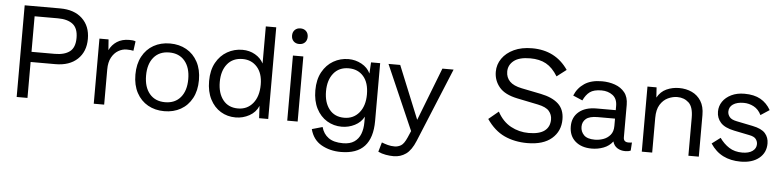

<svg xmlns="http://www.w3.org/2000/svg" viewBox="-51 -991 5970 1469"><g transform="rotate(5 2934.5 -256.0)"><path d="M361 -704Q469 -704 530.5 -646Q592 -588 592 -490Q592 -392 530.5 -334Q469 -276 361 -276H171V0H88V-704ZM350 -354Q424 -354 464.5 -385Q505 -416 505 -490Q505 -564 464.5 -595.5Q424 -627 350 -627H171V-354Z M680 0V-500H750L756 -418Q776 -460 814.5 -485Q853 -510 909 -510Q920 -510 933.5 -509Q947 -508 957 -503L947 -430Q937 -432 925 -433.5Q913 -435 895 -435Q862 -435 831 -417Q800 -399 780 -362.5Q760 -326 760 -270V0Z M1222 -510Q1293 -510 1348 -479Q1403 -448 1434.5 -389.5Q1466 -331 1466 -250Q1466 -169 1434.5 -110.5Q1403 -52 1348 -21Q1293 10 1222 10Q1151 10 1096 -21Q1041 -52 1009.5 -110.5Q978 -169 978 -250Q978 -331 1009.5 -389.5Q1041 -448 1096 -479Q1151 -510 1222 -510ZM1222 -441Q1146 -441 1103 -390Q1060 -339 1060 -250Q1060 -161 1103 -110Q1146 -59 1222 -59Q1298 -59 1341 -110Q1384 -161 1384 -250Q1384 -339 1341 -390Q1298 -441 1222 -441Z M1770 10Q1706 10 1655 -21Q1604 -52 1574 -110.5Q1544 -169 1544 -250Q1544 -333 1576 -391Q1608 -449 1661.5 -479.5Q1715 -510 1778 -510Q1832 -510 1875.5 -485Q1919 -460 1940 -419V-704H2020V0H1950L1945 -94Q1924 -44 1875 -17Q1826 10 1770 10ZM1782 -60Q1853 -60 1896.5 -113Q1940 -166 1940 -257Q1940 -343 1897 -391.5Q1854 -440 1786 -440Q1710 -440 1668 -388Q1626 -336 1626 -250Q1626 -164 1667 -112Q1708 -60 1782 -60Z M2246 -500V0H2166V-500ZM2206 -712Q2233 -712 2249.5 -695.5Q2266 -679 2266 -652Q2266 -625 2249.5 -608.5Q2233 -592 2206 -592Q2179 -592 2162.5 -608.5Q2146 -625 2146 -652Q2146 -679 2162.5 -695.5Q2179 -712 2206 -712Z M2595 203Q2511 203 2445.5 166Q2380 129 2359 48L2440 25Q2454 77 2494 106Q2534 135 2605 135Q2659 135 2692 112.5Q2725 90 2740 51Q2755 12 2755 -37V-82Q2732 -38 2685 -14Q2638 10 2585 10Q2523 10 2471.5 -21Q2420 -52 2390 -110.5Q2360 -169 2360 -250Q2360 -333 2392 -391Q2424 -449 2477 -479.5Q2530 -510 2593 -510Q2646 -510 2693 -484.5Q2740 -459 2761 -414L2766 -500H2836V-56Q2836 73 2776.5 138Q2717 203 2595 203ZM2598 -60Q2669 -60 2712.5 -112.5Q2756 -165 2756 -253Q2756 -343 2713.5 -391.5Q2671 -440 2600 -440Q2526 -440 2484 -388Q2442 -336 2442 -250Q2442 -164 2483 -112Q2524 -60 2598 -60Z M3000 200Q2971 200 2939.5 194.5Q2908 189 2881 176L2902 103Q2925 112 2949 118.5Q2973 125 3001 125Q3027 125 3050 111.5Q3073 98 3095 48L3117 -3L2900 -500H2990L3156 -93L3314 -500H3400L3166 68Q3136 141 3094.5 170.5Q3053 200 3000 200Z M3985 -715Q4165 -715 4262 -573L4189 -517Q4149 -582 4099 -609.5Q4049 -637 3977 -637Q3892 -637 3851 -604Q3810 -571 3810 -521Q3810 -476 3839 -446Q3868 -416 3932 -403L4081 -373Q4170 -355 4216.5 -312Q4263 -269 4263 -193Q4263 -102 4197.5 -45.5Q4132 11 4010 11Q3912 11 3834 -25Q3756 -61 3697 -147L3773 -210Q3813 -136 3876.5 -101.5Q3940 -67 4014 -67Q4096 -67 4136 -97.5Q4176 -128 4176 -185Q4176 -221 4152.5 -249Q4129 -277 4066 -290L3905 -323Q3808 -343 3765.5 -394Q3723 -445 3723 -512Q3723 -568 3755 -614Q3787 -660 3845.5 -687.5Q3904 -715 3985 -715Z M4663 -331Q4663 -387 4627.5 -413.5Q4592 -440 4542 -440Q4483 -440 4452.5 -417.5Q4422 -395 4402 -351L4329 -382Q4353 -441 4404.5 -475.5Q4456 -510 4539 -510Q4593 -510 4639.5 -493.5Q4686 -477 4714.5 -441.5Q4743 -406 4743 -347V-97Q4743 -61 4781 -61Q4787 -61 4794.5 -61.5Q4802 -62 4808 -63L4804 -1Q4788 7 4762 7Q4727 7 4701 -9.5Q4675 -26 4666 -59Q4639 -23 4595.5 -6.5Q4552 10 4505 10Q4426 10 4378.5 -31.5Q4331 -73 4331 -146Q4331 -216 4380 -257.5Q4429 -299 4516 -299H4663ZM4523 -60Q4555 -60 4587 -71Q4619 -82 4641 -108Q4663 -134 4663 -178V-234H4529Q4468 -234 4440.5 -211Q4413 -188 4413 -150Q4413 -113 4438.5 -86.5Q4464 -60 4523 -60Z M4889 0V-500H4959L4964 -422Q4990 -469 5035 -489.5Q5080 -510 5132 -510Q5186 -510 5230 -489.5Q5274 -469 5300.5 -427Q5327 -385 5327 -320V0H5247V-292Q5247 -375 5211.5 -407.5Q5176 -440 5124 -440Q5088 -440 5052 -423Q5016 -406 4992.5 -368Q4969 -330 4969 -266V0Z M5648 10Q5572 10 5514 -19Q5456 -48 5416 -109L5481 -158Q5512 -114 5554 -87Q5596 -60 5655 -60Q5705 -60 5733.5 -80.5Q5762 -101 5762 -134Q5762 -155 5748.5 -173Q5735 -191 5697 -198L5579 -222Q5506 -237 5474.5 -272Q5443 -307 5443 -356Q5443 -399 5466.5 -433.5Q5490 -468 5533 -489Q5576 -510 5634 -510Q5708 -510 5757 -482.5Q5806 -455 5836 -402L5769 -358Q5748 -401 5711.5 -420.5Q5675 -440 5634 -440Q5582 -440 5552 -419.5Q5522 -399 5522 -363Q5522 -341 5537 -322Q5552 -303 5593 -295L5716 -270Q5786 -256 5814 -224Q5842 -192 5842 -146Q5842 -75 5789.5 -32.5Q5737 10 5648 10Z"/></g></svg>

Font: Prodigy Sans
Style: Regular
Weight: 400
Designer: Wei Huang
Foundry: Wei Huang
Version: Version 1.003; ttfautohint (v1.8.3)